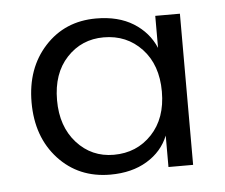

<svg xmlns="http://www.w3.org/2000/svg" viewBox="-37 -749 518 443"><g transform="rotate(-5 222.5 -528.0)"><path d="M202.1 -347.2Q128.9 -347.2 82 -397.9Q35.2 -448.7 35.2 -528.8Q35.2 -607.9 81.5 -658.4Q127.9 -709 200.2 -709Q251.5 -709 286.4 -687.3Q321.3 -665.5 336.9 -628.9V-703.1H394V-353H336.9V-425.8Q322.3 -389.6 287.1 -368.4Q252 -347.2 202.1 -347.2ZM94.2 -528.8Q94.2 -467.8 128.4 -429.9Q162.6 -392.1 213.9 -392.1Q267.1 -392.1 302 -429Q336.9 -465.8 336.9 -527.8Q336.9 -589.8 302 -627Q267.1 -664.1 213.9 -664.1Q162.6 -664.1 128.4 -627.4Q94.2 -590.8 94.2 -528.8Z"/></g></svg>

Font: PoppinsZ Light
Style: Regular
Weight: 300
Designer: Ninad Kale (Devanagari), Jonny Pinhorn (Latin)
Foundry: Indian Type Foundry
Version: Version 3.002;FEAKit 1.0